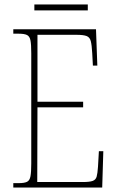

<svg xmlns="http://www.w3.org/2000/svg" viewBox="-20 -846 530 866"><path d="M40 0V-20H65Q90 -20 102 -26Q114 -32 117.5 -51Q121 -70 121 -108V-606Q121 -645 117.5 -663.5Q114 -682 102 -688Q90 -694 65 -694H40V-714H413L419 -550H399L396 -606Q394 -643 389.5 -660.5Q385 -678 370.5 -683.5Q356 -689 325 -689H149V-387H355V-362H149L148 -25H354Q384 -25 398 -30Q412 -35 416 -49.5Q420 -64 422 -94L426 -164H446L441 0ZM135 -799V-826H376V-799Z"/></svg>

Font: Noto Serif Thai Condensed Thin
Style: Regular
Weight: 100
Width: 3
Designer: Monotype Design Team
Foundry: Monotype Imaging Inc.
Version: Version 2.001; ttfautohint (v1.8.4.7-5d5b)